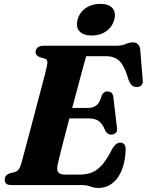

<svg xmlns="http://www.w3.org/2000/svg" viewBox="-20 -930 738 965"><path d="M262 -387.5H424Q447.5 -387.5 464.8 -400.8Q482 -414 491.5 -451.5Q497 -461.5 504 -466Q511 -470.5 519.5 -470.5Q533.5 -470.5 540.8 -463.2Q548 -456 549.5 -443L567.5 -291Q571 -271.5 562.5 -262.8Q554 -254 540 -253.5Q529 -253 521.5 -258.8Q514 -264.5 509 -273.5Q495.5 -308 476.5 -321.5Q457.5 -335 422.5 -335H246.5ZM389 0H37Q17.5 0 10.5 -7.8Q3.5 -15.5 3.5 -27Q3.5 -38 10.5 -46.5Q17.5 -55 29 -59L55.5 -65.5Q67.5 -69.5 73.8 -78Q80 -86.5 86 -104.5Q88.5 -114.5 96.2 -142.2Q104 -170 114.2 -209.2Q124.5 -248.5 136.8 -294.2Q149 -340 161 -386.2Q173 -432.5 184.2 -474Q195.5 -515.5 203.5 -547Q211.5 -578.5 215 -594Q220 -615 217.2 -623.8Q214.5 -632.5 204.5 -635.5L180 -642.5Q172 -646 165.5 -651.8Q159 -657.5 159 -668Q159 -682.5 169.2 -691.2Q179.5 -700 198.5 -700H560.5Q592 -700 611.2 -708.5Q630.5 -717 647.5 -717Q678.5 -717 684.5 -683.5L697 -531Q700 -514 693.2 -504.5Q686.5 -495 673 -493Q657 -491 646 -498.8Q635 -506.5 626 -529Q612.5 -575.5 597.2 -601.2Q582 -627 561.8 -637.2Q541.5 -647.5 513 -647.5H413Q408 -630 398.5 -595Q389 -560 376.8 -514Q364.5 -468 350.8 -416.8Q337 -365.5 323.5 -315Q310 -264.5 298.8 -220.2Q287.5 -176 279.5 -144.2Q271.5 -112.5 269 -99.5Q266 -84 268.5 -73.5Q271 -63 281 -57.8Q291 -52.5 309.5 -52.5H381.5Q417.5 -52.5 444.5 -64.2Q471.5 -76 495.5 -104.2Q519.5 -132.5 544.5 -182.5Q562.5 -213 584 -213Q612.5 -213 611.5 -177Q610 -133 599.8 -97.8Q589.5 -62.5 571.8 -37.5Q554 -12.5 529.5 1Q505 14.5 474.5 14.5Q453 14.5 434 7.2Q415 0 389 0ZM441 -751.5Q398.5 -751.5 379.2 -773Q360 -794.5 370 -831.5Q380 -867.5 410.5 -889Q441 -910.5 483.5 -910.5Q526.5 -910.5 545.2 -889Q564 -867.5 554.5 -831.5Q544.5 -795 514.2 -773.2Q484 -751.5 441 -751.5Z"/></svg>

Font: Fraunces
Style: Bold Italic
Weight: 700
Italic angle: -16°
Version: Version 1.000;[b76b70a41]